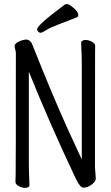

<svg xmlns="http://www.w3.org/2000/svg" viewBox="-20 -900 540 932"><path d="M177 -741Q170 -741 165 -746.5Q160 -752 160 -758Q160 -778 295 -878Q298 -880 306 -880Q314 -880 328 -869Q360 -845 360 -826Q360 -820 353 -816Q308 -798 264.5 -781.5Q221 -765 203 -753Q185 -741 177 -741ZM102 12Q87 12 71 3.5Q55 -5 55 -17Q55 -29 56 -55Q57 -81 57 -641Q57 -650 54 -659.5Q51 -669 51 -680Q55 -691 74 -699.5Q93 -708 111 -708Q130 -704 138 -681Q229 -451 305 -282L377 -126V-589Q377 -631 375 -659L374 -695Q374 -699 380.5 -702.5Q387 -706 395 -706Q410 -706 426 -697.5Q442 -689 442 -677Q442 -665 441.5 -639.5Q441 -614 441 -88Q441 -79 443 -61L445 -33Q445 -19 425 -4Q405 11 385 11Q368 11 346 -37Q221 -301 120 -552V-105Q120 -74 121.5 -45Q123 -16 123 1Q123 5 117 8.5Q111 12 102 12Z"/></svg>

Font: Moon Stars Kai T HW
Style: Regular
Weight: 400
Designer: GuiWonder
Version: Version 1.101